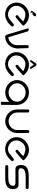

<svg xmlns="http://www.w3.org/2000/svg" viewBox="1884 -2694 917 4726"><g transform="rotate(90 2343.0 -330.5)"><path d="M626.4 -156.8C637.1 -167.3 633.9 -191.6 617.9 -205C601.8 -218.4 584.1 -215.6 572.5 -206.2L449.9 -107C352.6 -28.3 204 -78.9 148.2 -175.5C92.5 -272.1 131.4 -408.4 239.8 -471C327.7 -521.7 421.5 -488.4 501.9 -450.4C525.5 -439.2 388.9 -336 361.9 -312C350.6 -302 349.7 -282 362.6 -265.6C375.5 -249.1 398 -252.8 409.9 -262C477.7 -316.2 543.4 -372.8 605.9 -433C628.9 -454 576.7 -489.8 555.9 -508.8C462.8 -593.9 317.8 -611.3 198.6 -542.4C52.6 -458.1 -0.7 -276 80.1 -136.1C160.8 3.7 360.9 40.4 491.2 -40.6C579.7 -95.6 563.6 -95 626.4 -156.8ZM375.8 -716.2C387.4 -741.2 378.6 -762.5 353.6 -762.5C328.6 -762.5 298.7 -741.2 287 -716.2C272.5 -695.8 246.9 -662.5 245.6 -646.2C244.1 -635 285.5 -624.6 318.4 -620C296.5 -633.5 274.6 -639.5 291.7 -675.6C296.4 -672 302.7 -670 310.4 -670C335.4 -670 364.1 -691.2 375.8 -716.2Z M882.9 -74.1C882.1 -74.1 881.2 -74.1 880.4 -74.1ZM678.2 -552 837.1 -28C842.6 -13 863.5 0 884.4 0C884.4 0 718.9 0.7 880.4 0.7C1041.9 0.7 1162.5 -130 1173 -289.8C1173 -289.8 1164.2 -552 1164.3 -552C1164.2 -567 1148.1 -580 1127.2 -580C1106.3 -580 1090.2 -567 1090.2 -552C1090.2 -552 1090.5 -408.6 1090.5 -289.8C1090.5 -176.8 1001.5 -83.8 897 -74.8C858.1 -203.2 752.5 -551.9 752.3 -552C746.8 -567 725.9 -580 705 -580C684.1 -580 673.1 -567 678.2 -552Z M1847.4 -156.8C1858.1 -167.3 1854.9 -191.6 1838.9 -205C1822.8 -218.4 1805.1 -215.6 1793.5 -206.2L1670.9 -107C1573.6 -28.3 1425 -78.9 1369.2 -175.5C1313.5 -272.1 1352.4 -408.4 1460.8 -471C1548.7 -521.7 1642.5 -488.4 1722.9 -450.4C1746.5 -439.2 1609.9 -336 1582.9 -312C1571.6 -302 1570.7 -282 1583.6 -265.6C1596.5 -249.1 1619 -252.8 1630.9 -262C1698.7 -316.2 1764.4 -372.8 1826.9 -433C1849.9 -454 1797.7 -489.8 1776.9 -508.8C1683.8 -593.9 1538.8 -611.3 1419.6 -542.4C1273.6 -458.1 1220.3 -276 1301.1 -136.1C1381.8 3.7 1581.9 40.4 1712.2 -40.6C1800.7 -95.6 1784.6 -95 1847.4 -156.8ZM1567 -769.3C1552.7 -769.3 1538.6 -762.3 1532.3 -748.8C1525.3 -738.4 1461.3 -642.8 1461.3 -642.8L1460.2 -641.1L1459.6 -639.1C1457.4 -631.2 1459 -622.1 1465.3 -615.9C1469.6 -611.6 1475.6 -609.3 1481.7 -609.3C1495.1 -609.3 1505.9 -618 1510.6 -629.8L1567 -703L1623.4 -629.8C1627.7 -619 1638.5 -609.3 1652.3 -609.3C1658.7 -609.3 1665 -611.8 1669.3 -616.5C1675.1 -622.8 1676.5 -631.5 1674.4 -639.1L1673.8 -641.1L1672.7 -642.8C1672.7 -642.8 1609.4 -737.5 1601.7 -748.8C1595.8 -761.4 1581.7 -769.3 1567 -769.3Z M2561.2 95.5 2561.8 -292.6C2561.8 -454.1 2424.6 -585.2 2256 -585.2C2087.4 -585.2 1950.2 -454.1 1950.2 -292.6C1950.2 -131.1 2087.4 0 2256 0C2348.2 0 2431 -39.2 2487.2 -101.2C2487.2 -70.6 2487.2 65.9 2487.2 96.5C2487.2 111.5 2561.2 110.5 2561.2 95.5ZM2029 -292.6C2029 -404.1 2130.8 -502.7 2256 -502.7C2381.2 -502.7 2483 -404.1 2483 -292.6C2483 -181.1 2381.2 -82.5 2256 -82.5C2130.8 -82.5 2029 -181.1 2029 -292.6Z M3253.8 -562.6C3253.8 -577.6 3237.6 -590.6 3216.7 -590.6C3195.8 -590.6 3179.7 -577.6 3179.7 -562.6C3179.7 -562.6 3179.7 -404.1 3179.7 -292.6C3179.7 -181.1 3082.9 -82.5 2964 -82.5C2845.1 -82.5 2748.3 -181.1 2748.3 -292.6C2748.3 -404.1 2748.3 -562.6 2748.3 -562.6C2748.3 -577.6 2732.2 -590.6 2711.3 -590.6C2690.4 -590.6 2674.2 -577.6 2674.2 -562.6C2674.2 -562.6 2673.5 -454.1 2673.5 -292.6C2673.5 -131.1 2803.9 0 2964 0C3124.1 0 3254.5 -131.1 3254.5 -292.6C3254.5 -454.1 3253.8 -562.6 3253.8 -562.6Z M3939.4 -156.8C3950.1 -167.3 3946.9 -191.6 3930.9 -205C3914.8 -218.4 3897.1 -215.6 3885.5 -206.2L3762.9 -107C3665.6 -28.3 3517 -78.9 3461.2 -175.5C3405.5 -272.1 3444.4 -408.4 3552.8 -471C3640.7 -521.7 3734.5 -488.4 3814.9 -450.4C3838.5 -439.2 3701.9 -336 3674.9 -312C3663.6 -302 3662.7 -282 3675.6 -265.6C3688.5 -249.1 3711 -252.8 3722.9 -262C3790.7 -316.2 3856.4 -372.8 3918.9 -433C3941.9 -454 3889.7 -489.8 3868.9 -508.8C3775.8 -593.9 3630.8 -611.3 3511.6 -542.4C3365.6 -458.1 3312.3 -276 3393.1 -136.1C3473.8 3.7 3673.9 40.4 3804.2 -40.6C3892.7 -95.6 3876.6 -95 3939.4 -156.8Z M4472.5 -326.9C4311 -326.9 4202.5 -326.2 4202.5 -326.2C4102 -326 4123.4 -392 4123.4 -393.9C4123.4 -479.8 4222 -503.6 4333.5 -503.6C4445 -503.6 4603.5 -503.5 4603.5 -503.5C4618.5 -503.5 4631.5 -519.7 4631.5 -540.6C4631.5 -561.5 4618.5 -577.6 4603.5 -577.6C4603.5 -577.6 4495 -578.4 4333.5 -578.4C4172 -578.4 4040.9 -550 4040.9 -393.9C4040.9 -234.8 4129 -251.4 4202.5 -251.4C4364 -251.4 4472 -252.3 4472.5 -252.1C4573 -252.3 4551.6 -186.4 4551.6 -184.5C4551.6 -98.6 4453 -74.8 4341.5 -74.8C4230 -74.8 4071.5 -74.8 4071.5 -74.8C4056.5 -74.8 4043.5 -58.7 4043.5 -37.8C4043.5 -16.9 4056.5 -0.7 4071.5 -0.7C4071.5 -0.7 4180 0 4341.5 0C4503 0 4634.1 -28.3 4634.1 -184.5C4634.1 -343.6 4546 -326.9 4472.5 -326.9Z"/></g></svg>

Font: Hi.
Style: Regular
Weight: 400
Designer: Mew Too, Robert Jablonski
Foundry: Cannot Into Space Fonts
Version: Version 1.996